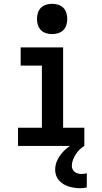

<svg xmlns="http://www.w3.org/2000/svg" viewBox="-20 -770 540 1013"><path d="M75 0V-96H201V-424H89V-520H313V-96H425V0ZM401 223Q386 223 371 220.5Q356 218 341.5 213.5Q327 209 314 201Q301 193 291 181.5Q281 170 276 155.5Q271 141 271 126Q271 96 285.5 69Q300 42 321.5 22Q343 2 369.5 -12Q396 -26 425 -33V0Q411 8 399.5 19.5Q388 31 379.5 44.5Q371 58 365 73.5Q359 89 359 105Q359 114 363 123Q367 132 374.5 137.5Q382 143 391.5 145.5Q401 148 411 148Q417 148 424 147Q431 146 438 144V219Q429 221 419.5 222Q410 223 401 223ZM255 -590Q239 -590 223 -595Q207 -600 196 -611Q185 -622 180 -638Q175 -654 175 -670Q175 -686 180 -702Q185 -718 196 -729Q207 -740 223 -745Q239 -750 255 -750Q271 -750 287 -745Q303 -740 314 -729Q325 -718 330 -702Q335 -686 335 -670Q335 -654 330 -638Q325 -622 314 -611Q303 -600 287 -595Q271 -590 255 -590Z"/></svg>

Font: Iosevka Custom
Style: Bold
Weight: 700
Monospace: yes
Designer: Belleve Invis
Foundry: Belleve Invis
Version: Version 30.3.3; ttfautohint (v1.8.3)